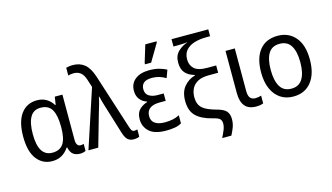

<svg xmlns="http://www.w3.org/2000/svg" viewBox="-105 -1137 2937 1700"><g transform="rotate(-15 1364.0 -287.0)"><path d="M245 10Q157 10 103.5 -59.5Q50 -129 50 -266Q50 -403 103.5 -474.5Q157 -546 250 -546Q298 -546 335 -524.5Q372 -503 396 -464H401L412 -536H482V-122Q482 -90 493 -75.5Q504 -61 521 -61Q529 -61 537.5 -62.5Q546 -64 551 -66V-2Q544 3 529 6.5Q514 10 500 10Q461 10 436.5 -8.5Q412 -27 402 -73H396Q372 -35 334.5 -12.5Q297 10 245 10ZM265 -62Q334 -62 365.5 -109.5Q397 -157 397 -257V-267Q397 -370 366.5 -422Q336 -474 263 -474Q199 -474 168.5 -420.5Q138 -367 138 -265Q138 -62 265 -62Z M991 10Q956 10 935 -10Q914 -30 900 -77L836 -285Q829 -307 820.5 -334.5Q812 -362 804.5 -388.5Q797 -415 793 -434H789Q784 -406 774 -370.5Q764 -335 754 -304L667 0H577L753 -534L728 -612Q713 -655 688 -674Q663 -693 626 -693Q611 -693 598 -691Q585 -689 576 -686V-757Q588 -760 603.5 -762.5Q619 -765 637 -765Q701 -765 744.5 -730Q788 -695 815 -612L976 -111Q984 -83 992.5 -72.5Q1001 -62 1015 -62Q1023 -62 1030.5 -64Q1038 -66 1043 -67V0Q1021 10 991 10Z M1290 10Q1183 10 1134.5 -34.5Q1086 -79 1086 -147Q1086 -206 1117 -236Q1148 -266 1189 -278V-283Q1151 -295 1126.5 -325.5Q1102 -356 1102 -404Q1102 -470 1149.5 -508Q1197 -546 1280 -546Q1329 -546 1368.5 -535.5Q1408 -525 1437 -509L1411 -438Q1383 -455 1352 -464.5Q1321 -474 1286 -474Q1233 -474 1209.5 -453.5Q1186 -433 1186 -396Q1186 -353 1217 -333.5Q1248 -314 1295 -314H1351V-246H1295Q1236 -246 1205 -222.5Q1174 -199 1174 -152Q1174 -108 1206 -86Q1238 -64 1295 -64Q1334 -64 1367.5 -70.5Q1401 -77 1430 -93V-19Q1404 -2 1366.5 4Q1329 10 1290 10ZM1258 -606V-618L1306 -776H1409V-766L1314 -606Z M1749 202Q1767 166 1779 136.5Q1791 107 1791 79Q1791 54 1777.5 38.5Q1764 23 1712 11Q1615 -13 1566 -61Q1517 -109 1517 -200Q1517 -284 1559 -332.5Q1601 -381 1659 -396V-401Q1606 -415 1575.5 -448.5Q1545 -482 1545 -545Q1545 -608 1583.5 -645Q1622 -682 1674 -698Q1658 -696 1630 -694.5Q1602 -693 1575 -693H1542V-760H1879V-697H1844Q1784 -697 1735.5 -682.5Q1687 -668 1658 -636Q1629 -604 1629 -550Q1629 -499 1663 -466Q1697 -433 1783 -433H1864V-366H1779Q1715 -366 1677 -345.5Q1639 -325 1621.5 -290Q1604 -255 1604 -212Q1604 -171 1617.5 -143Q1631 -115 1664.5 -94.5Q1698 -74 1758 -57Q1829 -39 1852.5 -12Q1876 15 1876 61Q1876 101 1863.5 134.5Q1851 168 1833 202Z M2113 10Q2043 10 2010 -31Q1977 -72 1977 -149V-536H2062V-147Q2062 -100 2079 -81.5Q2096 -63 2125 -63Q2140 -63 2153.5 -65.5Q2167 -68 2179 -72V-1Q2167 4 2150.5 7Q2134 10 2113 10Z M2679 -269Q2679 -139 2620 -64.5Q2561 10 2454 10Q2387 10 2337 -23.5Q2287 -57 2259.5 -119.5Q2232 -182 2232 -269Q2232 -402 2290.5 -474Q2349 -546 2456 -546Q2557 -546 2618 -474.5Q2679 -403 2679 -269ZM2320 -269Q2320 -171 2352.5 -116.5Q2385 -62 2456 -62Q2525 -62 2558 -116Q2591 -170 2591 -269Q2591 -367 2558 -420Q2525 -473 2455 -473Q2384 -473 2352 -420Q2320 -367 2320 -269Z"/></g></svg>

Font: Noto Sans SemiCondensed
Style: Regular
Weight: 400
Width: 4
Designer: Monotype Design Team
Foundry: Monotype Imaging Inc.
Version: Version 2.013; ttfautohint (v1.8.4.7-5d5b)